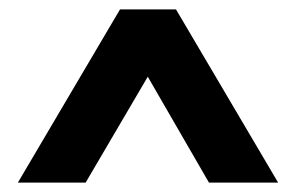

<svg xmlns="http://www.w3.org/2000/svg" viewBox="-20 -751 628 408"><path d="M18 -363 235 -731H354L571 -363H424L294 -588L162 -363Z"/></svg>

Font: Lexend Deca SemiBold
Style: Regular
Weight: 600
Designer: Bonnie Shaver-Troup, Thomas Jockin
Foundry: Lexend
Version: Version 1.008; ttfautohint (v1.8.4.7-5d5b)